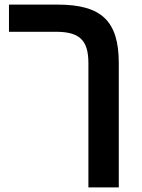

<svg xmlns="http://www.w3.org/2000/svg" viewBox="-20 -626 616 834"><path d="M496 188V-351C496 -534 422 -606 230 -606H19V-488H222C324 -488 364 -453 364 -352V188Z"/></svg>

Font: Noto Sans Hebrew Droid
Style: Bold
Weight: 700
Designer: Monotype Design Team
Foundry: Monotype Imaging Inc.
Version: Version 1.100